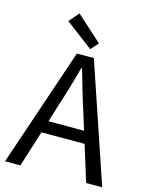

<svg xmlns="http://www.w3.org/2000/svg" viewBox="-127 -947 799 1027"><g transform="rotate(15 272.0 -433.5)"><path d="M203 -367 172 -267H369L338 -367Q320 -422 304 -476.5Q288 -531 272 -588H268Q253 -531 237 -476.5Q221 -422 203 -367ZM3 0 225 -656H319L541 0H452L390 -200H151L88 0ZM288 -697 136 -812 183 -867 325 -739Z"/></g></svg>

Font: CV Source Sans
Style: Regular
Weight: 400
Designer: Paul D. Hunt
Foundry: Adobe Systems Incorporated
Version: Version 3.001